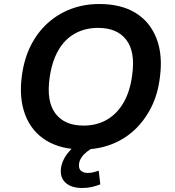

<svg xmlns="http://www.w3.org/2000/svg" viewBox="-20 -735 873 957"><path d="M391 10Q283 10 210 -35Q137 -80 105.5 -163Q74 -246 89 -357Q100 -441 133 -507Q166 -573 217.5 -619.5Q269 -666 334 -690.5Q399 -715 475 -715Q584 -715 656 -670.5Q728 -626 760 -543.5Q792 -461 777 -350Q767 -265 733 -198.5Q699 -132 648.5 -85.5Q598 -39 532.5 -14.5Q467 10 391 10ZM396 -109Q463 -109 514 -139Q565 -169 597 -225.5Q629 -282 639 -362Q655 -477 609.5 -536.5Q564 -596 469 -596Q403 -596 352 -567Q301 -538 269.5 -482Q238 -426 227 -345Q211 -229 256.5 -169Q302 -109 396 -109ZM390 202Q335 202 306.5 175.5Q278 149 284 103Q290 60 324.5 20Q359 -20 410 -42L446 0Q429 9 413 21.5Q397 34 386.5 49.5Q376 65 374 81Q371 106 384 116.5Q397 127 417 127Q431 127 444 124Q457 121 472 116L480 184Q459 192 438 197Q417 202 390 202Z"/></svg>

Font: Nunito Sans 7pt
Style: Bold Italic
Weight: 700
Italic angle: -9°
Version: Version 3.101;gftools[0.9.27]